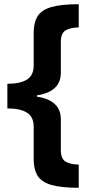

<svg xmlns="http://www.w3.org/2000/svg" viewBox="-20 -734 434 912"><path d="M354 158Q269 158 222.5 144Q176 130 158 100Q140 70 140 22V-132Q140 -179 108 -199Q76 -219 15 -219V-336Q76 -336 108 -356Q140 -376 140 -423V-578Q140 -626 158 -656Q176 -686 222.5 -700Q269 -714 354 -714V-604Q315 -603 292 -590Q269 -577 269 -535V-389Q269 -298 155 -281V-275Q269 -258 269 -167V-21Q269 21 292 34Q315 47 354 48Z"/></svg>

Font: Noto Sans Sundanese
Style: Bold
Weight: 700
Version: Version 2.003